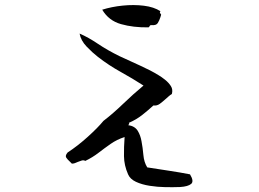

<svg xmlns="http://www.w3.org/2000/svg" viewBox="-20 -752 1040 772"><path d="M744 -51Q761 -23 748.5 -12.5Q736 -2 704 0Q678 1 645.5 0.5Q613 0 581.5 -5Q550 -10 526.5 -21Q503 -32 495 -51Q479 -87 478.5 -124Q478 -161 481 -201Q450 -191 425 -173.5Q400 -156 376 -137.5Q352 -119 323 -105Q316 -109 308.5 -106.5Q301 -104 293 -101Q287 -98 281 -96Q275 -94 269 -94Q267 -96 264.5 -98.5Q262 -101 260 -103Q252 -110 246.5 -118Q241 -126 252 -139Q292 -165 332.5 -201.5Q373 -238 396 -266Q434 -295 475 -334.5Q516 -374 557 -408Q512 -437 465 -463Q418 -489 374 -523Q352 -540 328.5 -564.5Q305 -589 300 -617Q335 -602 373.5 -576Q412 -550 461 -526Q504 -506 545 -487.5Q586 -469 617 -450Q629 -443 643.5 -431.5Q658 -420 667 -406Q676 -392 671 -374Q664 -370 658 -364.5Q652 -359 645 -353Q634 -343 622.5 -334.5Q611 -326 597 -328Q575 -308 551.5 -289.5Q528 -271 498 -258Q501 -254 498 -251.5Q495 -249 495 -249Q522 -245 533.5 -226.5Q545 -208 549 -184Q554 -158 556.5 -129Q559 -100 572 -79Q616 -72 659.5 -65.5Q703 -59 744 -51ZM628 -693Q627 -690 625 -683Q621 -670 614.5 -659.5Q608 -649 589 -651Q584 -652 581 -646Q579 -642 577 -642Q516 -641 466.5 -655Q417 -669 391 -713Q429 -725 473.5 -729.5Q518 -734 558.5 -729Q599 -724 625 -707Q622 -703 623 -700.5Q624 -698 626 -696Q627 -694 628 -693Z"/></svg>

Font: Yuji Boku
Style: Regular
Weight: 400
Designer: Kataoka Yuji
Foundry: Kinuta Font Factory
Version: Version 3.002